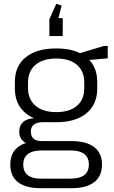

<svg xmlns="http://www.w3.org/2000/svg" viewBox="-20 -801 597 1007"><path d="M275 -160Q173 -160 115.5 -206.5Q58 -253 58 -337V-371Q58 -455 115.5 -501Q173 -547 275 -547Q376 -547 433 -501Q490 -455 490 -371V-337Q490 -253 433 -206.5Q376 -160 275 -160ZM193 186Q115 186 74.5 154.5Q34 123 34 62Q34 2 74 -29.5Q114 -61 193 -61H356Q433 -61 474 -29.5Q515 2 515 62Q515 123 474 154.5Q433 186 356 186ZM349 136Q446 136 446 62Q446 -12 349 -12H201Q102 -12 102 62Q102 138 201 136ZM167 -40Q126 -40 103.5 -59Q81 -78 81 -110Q81 -144 103 -162.5Q125 -181 168 -181H275V-160H202Q173 -160 157 -147Q141 -134 142 -110Q142 -86 156.5 -73.5Q171 -61 200 -61H275V-40ZM275 -213Q345 -213 383.5 -246Q422 -279 422 -339V-368Q422 -428 383.5 -461Q345 -494 275 -494Q205 -494 166 -461Q127 -428 127 -368V-339Q127 -280 166 -246.5Q205 -213 275 -213ZM385 -518 525 -560H545V-495L385 -481ZM239 -612V-700L275 -781L303 -772L275 -660L246 -706H309V-612Z"/></svg>

Font: Pathway Extreme 28pt Light
Style: Regular
Weight: 300
Designer: Eduardo Rodriguez Tunni
Foundry: Eduardo Rodriguez Tunni
Version: Version 1.001;gftools[0.9.26]